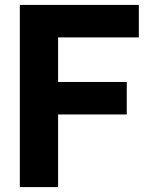

<svg xmlns="http://www.w3.org/2000/svg" viewBox="-20 -760 598 780"><path d="M544 -608H216V-427H495V-295H216V0H60.5V-740H544Z"/></svg>

Font: Encode Sans Semi Condensed
Style: Bold
Weight: 700
Width: 4
Designer: Multiple Designers
Foundry: Impallari Type
Version: Version 2.000